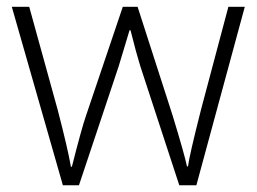

<svg xmlns="http://www.w3.org/2000/svg" viewBox="-20 -551 763 571"><path d="M513.2 0 397 -355Q385.7 -391.1 368.2 -460.9H365.2L333 -354L214.8 0H167L15.1 -530.8H66.9L151.9 -223.1Q181.6 -108.9 190.9 -55.2H193.8Q222.7 -169.4 235.8 -207L345.2 -530.8H389.2L493.2 -208Q528.3 -93.3 536.1 -56.2H539.1Q543 -87.9 578.1 -226.1L659.2 -530.8H708L564 0Z"/></svg>

Font: OpenSans-Light
Style: Regular
Weight: 300
Foundry: Ascender Corporation
Version: Version 1.10